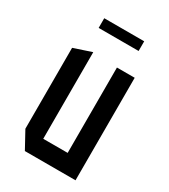

<svg xmlns="http://www.w3.org/2000/svg" viewBox="-167 -744 724 824"><g transform="rotate(30 194.5 -332.0)"><path d="M255 0V-508H343V0H256ZM92 0 46 -84V-85H255V0ZM46 -85V-485L133 -514H134V-85ZM102 -616V-664H300V-616Z"/></g></svg>

Font: Foldit
Style: Regular
Weight: 400
Version: Version 1.003